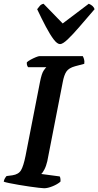

<svg xmlns="http://www.w3.org/2000/svg" viewBox="-30 -1003 524 1023"><path d="M205 0Q198 0 176.5 -2.5Q155 -5 127 -9Q99 -13 70 -18Q41 -23 19 -27.5Q-3 -32 -10 -35Q-9 -44 -4 -52.5Q1 -61 5 -65L36 -69Q69 -74 82 -96Q95 -118 106 -172L183 -566Q192 -612 203 -627.5Q214 -643 217 -645H120Q117 -648 114.5 -654.5Q112 -661 113 -671Q120 -678 134 -685.5Q148 -693 161.5 -698.5Q175 -704 181 -704H411Q414 -699 417.5 -688.5Q421 -678 419 -663L370 -650Q337 -641 324 -622Q311 -603 304 -564L222 -144Q216 -118 206.5 -100Q197 -82 190 -76L288 -63Q291 -59 292 -50Q293 -41 292 -35Q276 -21 250 -10.5Q224 0 205 0ZM290 -768Q275 -768 256 -793Q237 -818 214.5 -860.5Q192 -903 168 -954Q176 -964 182.5 -972Q189 -980 202 -983L304 -878L443 -983Q468 -973 474 -954Q430 -903 393.5 -860.5Q357 -818 330.5 -793Q304 -768 290 -768Z"/></svg>

Font: Texturina
Style: Bold Italic
Weight: 700
Italic angle: -11°
Designer: Guillermo Torres Carreño
Foundry: Omnibus-Type
Version: Version 1.002; ttfautohint (v1.8.3)